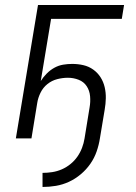

<svg xmlns="http://www.w3.org/2000/svg" viewBox="-20 -550 540 763"><path d="M149 193V137Q168 137 187.5 134Q207 131 225.5 123Q244 115 260 102Q276 89 287.5 72.5Q299 56 306 37.5Q313 19 316 0L336 -123Q340 -145 338 -167.5Q336 -190 324.5 -207.5Q313 -225 292.5 -233Q272 -241 250 -241Q250 -241 250 -241Q250 -241 250 -241Q229 -241 207.5 -235.5Q186 -230 168.5 -216Q151 -202 141 -181.5Q131 -161 128 -141L105 0H43L131 -530H473L464 -475H183L142 -228Q152 -244 166 -258Q180 -272 196.5 -281Q213 -290 231 -293Q249 -296 267 -296Q290 -296 311.5 -291Q333 -286 350.5 -273.5Q368 -261 379.5 -243Q391 -225 396 -203.5Q401 -182 400.5 -159.5Q400 -137 396 -114L377 0Q373 26 364 52Q355 78 339 101Q323 124 301 142.5Q279 161 254 172.5Q229 184 202.5 188.5Q176 193 149 193Z"/></svg>

Font: Iosevka Curly Light Oblique
Style: Regular
Weight: 300
Italic angle: -9°
Monospace: yes
Designer: Belleve Invis
Foundry: Belleve Invis
Version: Version 11.1.0; ttfautohint (v1.8.3)